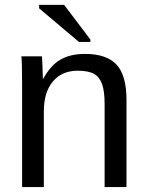

<svg xmlns="http://www.w3.org/2000/svg" viewBox="-20 -756 596 776"><path d="M402.8 0V-335Q402.8 -387.2 392.6 -416Q382.3 -444.8 359.9 -457.5Q337.4 -470.2 293.9 -470.2Q230.5 -470.2 193.8 -426.8Q157.2 -383.3 157.2 -306.2V0H69.3V-415.5Q69.3 -507.8 66.4 -528.3H149.4Q149.9 -525.9 150.4 -515.1Q150.9 -504.4 151.6 -490.5Q152.3 -476.6 153.3 -438H154.8Q185.1 -492.7 224.9 -515.4Q264.6 -538.1 323.7 -538.1Q410.6 -538.1 450.9 -494.9Q491.2 -451.7 491.2 -352.1V0ZM299.3 -586.4 138.2 -722.2V-736.3H239.3L345.2 -596.2V-586.4Z"/></svg>

Font: Arial
Style: Regular
Weight: 400
Designer: Steve Matteson
Foundry: Ascender Corporation
Version: Version 2.00.3